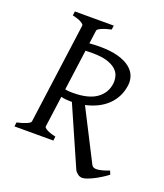

<svg xmlns="http://www.w3.org/2000/svg" viewBox="-136 -706 784 918"><g transform="rotate(20 256.0 -247.0)"><path d="M232.4 -457Q223.6 -457 215.1 -456.8Q206.5 -456.5 197.8 -456.1L169.9 -249.5Q181.6 -247.1 190.4 -246.6Q199.2 -246.1 209 -246.1Q288.1 -246.1 329.3 -275.4Q370.6 -304.7 376.5 -354.5Q378.4 -373 373.5 -391.4Q368.7 -409.7 352.5 -424.3Q336.4 -439 307.4 -448Q278.3 -457 232.4 -457ZM511.7 60.5Q495.6 72.8 477.8 83.7Q460 94.7 443.6 102.8Q427.2 110.8 413.3 115.7Q399.4 120.6 390.6 120.6Q377.9 120.6 367.2 112.5Q356.4 104.5 351.1 93.8L220.2 -204.1H210.4Q199.2 -204.1 187.7 -205.3Q176.3 -206.5 164.6 -209.5L143.1 -50.8Q142.1 -44.9 157 -36.4Q171.9 -27.8 202.6 -21L200.2 0H2.4L4.9 -21Q35.6 -27.8 53.7 -35.9Q71.8 -43.9 72.8 -50.8L142.1 -564Q143.1 -569.8 128.4 -578.6Q113.8 -587.4 83 -594.2L85.9 -615.2H283.7L280.8 -594.2Q250 -587.4 231.7 -579.1Q213.4 -570.8 212.4 -564L203.1 -495.6Q214.8 -496.6 227.5 -497.3Q240.2 -498 253.9 -498Q311.5 -498 349.9 -487.1Q388.2 -476.1 410.6 -458Q433.1 -439.9 441.2 -416.7Q449.2 -393.6 445.8 -369.6Q441.4 -337.9 428.2 -312Q415 -286.1 394 -266.1Q373 -246.1 345.2 -232.4Q317.4 -218.8 284.2 -211.4L415.5 45.9Q422.9 60.1 445.1 58.1Q467.3 56.2 504.4 42Z"/></g></svg>

Font: GentiumAlt
Style: Italic
Weight: 400
Italic angle: -7°
Designer: J. Victor Gaultney
Version: Version 1.02; 2005; OFL release